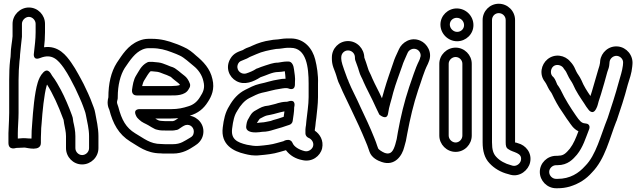

<svg xmlns="http://www.w3.org/2000/svg" viewBox="-20 -790 3418 1024"><path d="M79 -188V-363C79 -398 81 -435 84 -464C86 -478 87 -489 87 -499C89 -528 94 -561 97 -594V-596V-663C97 -682 115 -700 134 -700C153 -700 170 -682 170 -663V-618C170 -579 165 -545 161 -507C161 -507 152 -464 195 -481C258 -506 289 -471 320 -428C332 -410 344 -391 354 -372C365 -351 373 -336 381 -320C388 -306 418 -240 423 -224C430 -203 435 -194 438 -177C445 -140 455 -102 455 -64V0C455 20 438 37 418 37C399 37 382 20 382 0V-64C382 -92 376 -119 371 -140L368 -161C368 -162 367 -164 367 -165L363 -177C349 -216 324 -275 305 -310C293 -332 277 -362 258 -386C251 -397 237 -430 211 -404C195 -388 186 -366 181 -349C164 -294 156 -195 152 -136C149 -108 148 -77 148 -51C137 -51 128 -52 114 -53C100 -54 83 -51 75 -51V-80C75 -110 79 -153 79 -188ZM37 -500C37 -492 36 -483 34 -470C30 -435 29 -399 29 -363V-188C29 -175 28 -162 28 -149C28 -126 25 -104 25 -80V-28C25 14 66 -1 66 -1C77 -1 92 -2 112 -3C125 -2 198 20 198 -28V-40C198 -50 198 -64 199 -82C199 -100 200 -114 202 -132C206 -192 215 -286 229 -334C229 -334 230 -337 231 -339C262 -290 292 -224 315 -161L319 -151L322 -131C326 -109 332 -86 332 -64V0C332 47 370 87 418 87C465 87 505 48 505 0V-64C505 -108 494 -153 488 -187C484 -211 476 -225 471 -240C464 -262 436 -323 426 -342C417 -361 406 -378 398 -394C386 -416 374 -436 360 -456C334 -493 292 -549 215 -538C218 -562 220 -589 220 -618V-663C220 -710 182 -750 134 -750C87 -750 47 -710 47 -663V-597C45 -568 37 -533 37 -500Z M709 -281H893C915 -281 967 -279 986 -314C990 -321 994 -326 994 -334V-335C994 -338 994 -341 993 -343C986 -363 975 -378 964 -386L945 -401C938 -408 931 -412 925 -417C907 -432 896 -433 888 -436L871 -443C854 -449 843 -455 825 -457L804 -459C798 -460 794 -460 789 -460H776C772 -460 768 -459 765 -457C732 -441 718 -405 707 -389C691 -364 688 -336 684 -310C683 -300 686 -281 709 -281ZM738 -331C741 -343 744 -353 749 -361C761 -380 773 -402 783 -410H789C792 -410 796 -409 799 -409L819 -407C832 -405 841 -400 855 -395L869 -390C881 -385 891 -380 891 -380C898 -373 906 -367 912 -362L931 -347C934 -344 938 -341 940 -337C932 -333 911 -331 893 -331ZM844 -145C827 -145 819 -151 808 -158H893C906 -158 919 -159 931 -160C921 -154 914 -146 902 -144H860C859 -144 850 -145 844 -145ZM992 -173C1036 -186 1066 -210 1089 -247C1108 -276 1126 -315 1113 -368C1101 -424 1064 -462 1025 -494C1009 -509 985 -529 958 -540L940 -548C931 -552 923 -555 911 -559C880 -571 839 -583 791 -583H772C754 -583 736 -579 720 -572C661 -548 631 -496 603 -455C572 -406 558 -344 558 -271C556 -263 554 -254 554 -245C554 -231 556 -219 563 -205C582 -131 612 -74 675 -35C715 -12 760 28 838 28C845 29 854 29 860 29H902C956 29 990 6 1018 -12C1038 -24 1057 -43 1063 -71C1074 -124 1036 -166 992 -173ZM839 -22C780 -22 748 -52 701 -79C652 -109 629 -150 611 -220C609 -229 604 -236 604 -245C604 -252 608 -260 608 -267V-272C608 -336 622 -390 645 -427C675 -471 700 -509 740 -526C752 -531 762 -533 772 -533H791C830 -533 863 -524 894 -512C903 -508 911 -506 920 -502L938 -494C963 -483 990 -456 1013 -438C1037 -419 1058 -390 1065 -356C1074 -321 1064 -299 1047 -273C1032 -248 1012 -231 984 -223C956 -214 930 -208 893 -208H728C728 -208 686 -212 706 -172C708 -168 710 -164 713 -161L722 -152C738 -136 756 -131 771 -122C783 -114 793 -109 806 -102C808 -101 810 -100 811 -100L823 -97C834 -94 850 -94 860 -94H902C907 -94 912 -95 916 -96C922 -96 927 -98 931 -100C946 -110 959 -120 970 -123C997 -130 1018 -106 1013 -81C1011 -69 1006 -62 993 -55C963 -38 944 -21 902 -21H860C856 -21 847 -22 839 -22Z M1626 -345V-272C1626 -231 1618 -184 1614 -145L1612 -123C1611 -115 1609 -108 1609 -100V-78C1609 -68 1616 -59 1625 -55C1641 -49 1655 -31 1650 -11C1646 5 1626 21 1605 16C1576 9 1548 -7 1540 -28C1536 -38 1527 -44 1517 -44C1501 -44 1492 -37 1492 -37L1456 -27C1430 -19 1396 -15 1360 -12C1339 -10 1319 -14 1297 -18C1242 -31 1211 -49 1218 -104C1223 -146 1230 -176 1245 -198C1245 -199 1246 -200 1246 -200C1262 -228 1284 -254 1310 -267C1333 -278 1354 -290 1376 -295C1412 -302 1440 -312 1472 -316C1483 -318 1495 -320 1500 -320H1506C1510 -320 1514 -320 1519 -318C1519 -318 1553 -302 1553 -341V-348C1556 -378 1550 -400 1548 -420C1546 -439 1538 -462 1518 -462H1515C1490 -462 1481 -458 1463 -456C1435 -456 1411 -445 1396 -441C1378 -436 1363 -429 1355 -426C1350 -425 1348 -424 1345 -422C1332 -413 1311 -404 1292 -398C1259 -391 1235 -423 1251 -452C1258 -464 1264 -464 1290 -475C1294 -477 1299 -478 1303 -481C1312 -487 1322 -490 1333 -495L1347 -501C1377 -515 1416 -523 1453 -529C1475 -529 1498 -535 1511 -535H1530C1615 -535 1626 -430 1626 -345ZM1499 -410C1501 -397 1502 -383 1503 -370H1500C1489 -370 1479 -369 1465 -366C1428 -361 1398 -349 1366 -343C1334 -336 1309 -321 1288 -311C1250 -292 1223 -261 1203 -225C1181 -191 1173 -152 1168 -110C1156 -18 1225 17 1286 31C1306 36 1332 42 1365 38C1400 35 1438 31 1470 21L1505 11C1526 39 1556 57 1593 64C1644 76 1688 43 1698 1C1707 -41 1686 -75 1659 -93V-98C1660 -104 1661 -112 1662 -119L1664 -139C1665 -146 1666 -154 1667 -161C1670 -193 1676 -233 1676 -272V-344C1678 -389 1670 -438 1661 -473C1647 -529 1605 -585 1530 -585H1511C1488 -585 1464 -579 1451 -579C1441 -579 1433 -577 1421 -575C1389 -571 1355 -560 1327 -547L1314 -541C1299 -536 1289 -532 1275 -523C1254 -515 1226 -508 1208 -476C1181 -429 1202 -379 1240 -358C1284 -333 1333 -355 1369 -378C1401 -388 1432 -406 1464 -406C1476 -406 1485 -408 1499 -410ZM1517 -249C1514 -248 1510 -247 1506 -247H1501C1492 -247 1471 -243 1462 -240C1449 -235 1432 -232 1413 -227L1393 -224C1370 -219 1354 -206 1343 -201C1322 -191 1313 -171 1308 -162C1296 -145 1295 -131 1293 -116C1290 -92 1316 -84 1339 -84H1348C1359 -84 1370 -86 1378 -87C1404 -87 1423 -93 1436 -97L1453 -102C1456 -103 1466 -106 1470 -107L1484 -111C1497 -115 1506 -119 1523 -124C1533 -127 1540 -136 1541 -145C1544 -169 1549 -191 1549 -218C1549 -218 1563 -264 1517 -249ZM1350 -134C1355 -141 1363 -155 1366 -157C1381 -165 1394 -172 1403 -174L1423 -178C1445 -182 1469 -191 1497 -196C1496 -187 1495 -178 1493 -167C1485 -164 1479 -163 1469 -159L1456 -155C1453 -154 1445 -152 1438 -150L1424 -145C1406 -142 1389 -137 1377 -137C1368 -137 1361 -135 1350 -134Z M1923 -483C1922 -531 1884 -571 1836 -571C1788 -571 1750 -532 1750 -484V-477C1750 -462 1752 -447 1758 -430L1769 -401C1776 -383 1780 -358 1793 -335C1811 -291 1837 -242 1856 -200C1883 -144 1907 -92 1930 -36L1939 -14C1944 0 1945 4 1951 20C1962 51 1994 67 2016 74C2086 98 2125 40 2136 -6C2143 -28 2147 -46 2152 -77C2167 -157 2185 -234 2210 -309C2228 -359 2240 -406 2261 -447C2261 -448 2262 -448 2262 -449L2266 -459C2289 -510 2257 -558 2222 -573C2170 -596 2123 -562 2108 -528L2103 -517C2093 -495 2085 -480 2077 -454C2061 -406 2045 -364 2029 -308C2025 -292 2021 -281 2017 -266C2000 -304 1982 -335 1966 -371C1954 -402 1947 -408 1942 -427C1936 -449 1929 -465 1923 -483ZM1800 -484C1800 -505 1816 -521 1836 -521C1856 -521 1873 -505 1873 -484V-480C1873 -476 1874 -471 1875 -468C1882 -447 1889 -432 1894 -413C1902 -384 1910 -377 1920 -351C1936 -315 1953 -285 1968 -253C1982 -222 1990 -206 2003 -179C2003 -179 2044 -143 2050 -186C2055 -224 2067 -253 2077 -296C2092 -350 2108 -388 2125 -438C2131 -459 2142 -479 2149 -497L2154 -508C2160 -523 2181 -536 2202 -527C2217 -521 2230 -500 2220 -480V-478L2216 -468C2192 -420 2180 -374 2162 -325C2136 -247 2117 -168 2102 -85C2097 -52 2095 -42 2088 -19C2078 13 2066 37 2033 26C2017 20 1998 6 1997 2C1991 -13 1991 -15 1985 -32L1976 -55C1953 -113 1928 -165 1902 -220C1882 -266 1856 -313 1839 -355C1839 -356 1838 -358 1838 -359C1831 -371 1824 -397 1815 -419L1806 -446C1802 -460 1800 -469 1800 -477Z M2373 -450C2373 -469 2390 -486 2410 -486C2430 -486 2446 -469 2446 -450V-67C2446 -47 2429 -30 2410 -30C2391 -30 2373 -47 2373 -67ZM2323 -450V-67C2323 -20 2362 20 2410 20C2458 20 2496 -20 2496 -67V-450C2496 -497 2457 -536 2410 -536C2363 -536 2323 -497 2323 -450ZM2379 -659C2379 -679 2395 -695 2416 -695C2438 -695 2455 -677 2455 -656C2455 -636 2439 -620 2418 -620C2397 -620 2379 -639 2379 -659ZM2329 -659C2329 -610 2370 -570 2418 -570C2465 -570 2505 -608 2505 -656C2505 -705 2465 -745 2416 -745C2369 -745 2329 -707 2329 -659Z M2604 -683C2604 -704 2620 -720 2640 -720C2660 -720 2677 -704 2677 -683V-31C2677 -13 2679 -1 2692 6C2715 24 2768 23 2758 66C2754 82 2736 98 2715 94L2705 91C2674 83 2645 67 2627 47C2611 30 2604 9 2604 -31ZM2554 -683V-31C2554 15 2564 53 2591 81C2615 107 2650 129 2692 139L2702 142C2753 156 2798 117 2807 77C2819 25 2783 -16 2743 -26C2738 -27 2734 -30 2728 -30H2727V-31V-683C2727 -731 2688 -770 2640 -770C2592 -770 2554 -731 2554 -683Z M2909 127C2909 108 2926 91 2946 91H2953C3009 91 3037 58 3057 35C3090 -6 3103 -53 3121 -98C3122 -100 3135 -130 3100 -132C3081 -133 3070 -147 3052 -173C3023 -215 2994 -260 2970 -311C2964 -323 2957 -332 2952 -339C2948 -347 2942 -367 2933 -377L2925 -385C2913 -401 2918 -425 2931 -436C2946 -449 2971 -444 2983 -430L2989 -421C2997 -412 3002 -403 3007 -391C3017 -368 3029 -355 3035 -342C3052 -302 3076 -268 3096 -238C3103 -226 3110 -216 3118 -206C3118 -206 3141 -172 3160 -211C3167 -224 3169 -236 3173 -250L3185 -287C3197 -324 3209 -371 3219 -406C3225 -423 3229 -432 3230 -449L3231 -460C3233 -478 3251 -494 3271 -492C3289 -490 3306 -473 3303 -452L3302 -440C3298 -410 3289 -384 3280 -352C3262 -285 3241 -222 3221 -161C3182 -64 3159 37 3101 95L3100 96C3067 133 3021 164 2953 164H2946C2926 164 2909 147 2909 127ZM2953 41H2946C2899 41 2859 79 2859 127C2859 174 2898 214 2946 214H2953C2978 214 2997 211 3019 205C3070 189 3106 165 3137 130C3208 58 3231 -53 3267 -143L3268 -144C3289 -206 3310 -268 3328 -338C3337 -367 3349 -400 3352 -435L3353 -446C3358 -496 3321 -537 3277 -542C3227 -548 3186 -510 3181 -466L3180 -454C3178 -443 3177 -437 3171 -420C3160 -382 3148 -339 3137 -303L3129 -278C3111 -304 3093 -332 3081 -362C3070 -386 3059 -396 3053 -410C3047 -425 3039 -441 3029 -453L3021 -462C2993 -496 2939 -506 2900 -474C2866 -446 2855 -393 2886 -354C2895 -342 2900 -327 2909 -312C2914 -303 2920 -298 2924 -289C2939 -257 2957 -223 2978 -194C2989 -179 2998 -162 3012 -144C3023 -129 3037 -103 3065 -90C3051 -53 3039 -23 3019 3C3001 24 2987 40 2962 40C2959 40 2957 41 2953 41Z"/></svg>

Font: Blanket
Style: BdOutline
Weight: 700
Foundry: Cannot Into Space Fonts
Version: Version 0.9